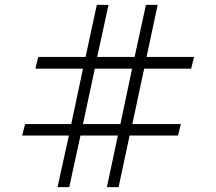

<svg xmlns="http://www.w3.org/2000/svg" viewBox="-20 -772 892 792"><path d="M264.2 -212.9H71.3L83.5 -260.3H273.9L322.3 -488.8H126L137.7 -537.1H333L379.4 -752H427.7L380.9 -537.1H535.2L582 -752H630.4L584.5 -537.1H780.3L768.6 -488.8H574.7L525.9 -260.3H726.1L714.4 -212.9H514.6L469.2 0H420.9L466.3 -212.9H312L265.6 0H217.3ZM371.1 -488.8 322.3 -260.3H476.6L524.9 -488.8Z"/></svg>

Font: Pinar-DS2-FD Regular
Style: Regular
Weight: 400
Designer: Amin Abedi
Version: Version 2.000